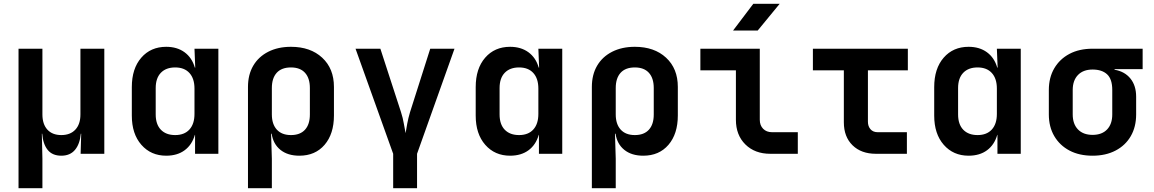

<svg xmlns="http://www.w3.org/2000/svg" viewBox="-20 -805 6040 1005"><path d="M77 180V-550H202V-206Q202 -155 228 -126.5Q254 -98 301 -98Q348 -98 374.5 -126.5Q401 -155 401 -206V-550H526V0H402L405 -105H403Q398 -51 372.5 -20.5Q347 10 301 10Q254 10 229.5 -20.5Q205 -51 201 -105H199L202 26V180Z M850 10Q770 10 720 -47Q670 -104 670 -200V-349Q670 -446 719.5 -503Q769 -560 850 -560Q907 -560 946 -531.5Q985 -503 1000 -451H1002L998 -550H1123V0H1001V-99H1000Q985 -47 946.5 -18.5Q908 10 850 10ZM897 -98Q945 -98 971.5 -127Q998 -156 998 -209V-341Q998 -394 971.5 -423Q945 -452 897 -452Q849 -452 822 -424Q795 -396 795 -344V-206Q795 -154 822 -126Q849 -98 897 -98Z M1278 180V-350Q1278 -414 1305.5 -461Q1333 -508 1384 -534Q1435 -560 1503 -560Q1605 -560 1666.5 -503Q1728 -446 1728 -350V-201Q1728 -104 1679 -47Q1630 10 1547 10Q1486 10 1448 -20.5Q1410 -51 1402 -105H1399L1403 26V180ZM1503 -98Q1551 -98 1576.5 -126Q1602 -154 1602 -206V-344Q1602 -396 1576.5 -424Q1551 -452 1503 -452Q1454 -452 1428.5 -424Q1403 -396 1403 -344V-206Q1403 -155 1429 -126.5Q1455 -98 1503 -98Z M2038 180V0L1841 -550H1971L2079 -218Q2089 -187 2094 -157Q2099 -127 2103 -108Q2106 -127 2111.5 -157Q2117 -187 2126 -217L2232 -550H2359L2163 0V180Z M2650 10Q2570 10 2520 -47Q2470 -104 2470 -200V-349Q2470 -446 2519.5 -503Q2569 -560 2650 -560Q2707 -560 2746 -531.5Q2785 -503 2800 -451H2802L2798 -550H2923V0H2801V-99H2800Q2785 -47 2746.5 -18.5Q2708 10 2650 10ZM2697 -98Q2745 -98 2771.5 -127Q2798 -156 2798 -209V-341Q2798 -394 2771.5 -423Q2745 -452 2697 -452Q2649 -452 2622 -424Q2595 -396 2595 -344V-206Q2595 -154 2622 -126Q2649 -98 2697 -98Z M3078 180V-350Q3078 -414 3105.5 -461Q3133 -508 3184 -534Q3235 -560 3303 -560Q3405 -560 3466.5 -503Q3528 -446 3528 -350V-201Q3528 -104 3479 -47Q3430 10 3347 10Q3286 10 3248 -20.5Q3210 -51 3202 -105H3199L3203 26V180ZM3303 -98Q3351 -98 3376.5 -126Q3402 -154 3402 -206V-344Q3402 -396 3376.5 -424Q3351 -452 3303 -452Q3254 -452 3228.5 -424Q3203 -396 3203 -344V-206Q3203 -155 3229 -126.5Q3255 -98 3303 -98Z M4012 0Q3931 0 3881.5 -49Q3832 -98 3832 -178V-437H3646V-550H3957V-178Q3957 -149 3974.5 -131Q3992 -113 4021 -113H4156V0ZM3817 -645 3923 -785H4061L3946 -645Z M4565 0Q4488 0 4442.5 -44.5Q4397 -89 4397 -165V-437H4235V-550H4732V-437H4523V-168Q4523 -144 4536.5 -128.5Q4550 -113 4574 -113H4727V0Z M5050 10Q4970 10 4920 -47Q4870 -104 4870 -200V-349Q4870 -446 4919.5 -503Q4969 -560 5050 -560Q5107 -560 5146 -531.5Q5185 -503 5200 -451H5202L5198 -550H5323V0H5201V-99H5200Q5185 -47 5146.5 -18.5Q5108 10 5050 10ZM5097 -98Q5145 -98 5171.5 -127Q5198 -156 5198 -209V-341Q5198 -394 5171.5 -423Q5145 -452 5097 -452Q5049 -452 5022 -424Q4995 -396 4995 -344V-206Q4995 -154 5022 -126Q5049 -98 5097 -98Z M5699 10Q5629 10 5578 -17Q5527 -44 5498.5 -92.5Q5470 -141 5470 -206V-334Q5470 -399 5498.5 -447.5Q5527 -496 5578 -523Q5629 -550 5699 -550H5961V-443H5814V-440Q5867 -431 5897 -394Q5927 -357 5927 -299V-206Q5927 -141 5899 -92.5Q5871 -44 5819.5 -17Q5768 10 5699 10ZM5699 -99Q5748 -99 5775 -127.5Q5802 -156 5802 -206V-334Q5802 -391 5775 -416Q5748 -441 5699 -441Q5650 -441 5622.5 -412.5Q5595 -384 5595 -334V-206Q5595 -156 5622.5 -127.5Q5650 -99 5699 -99Z"/></svg>

Font: JetBrains Mono NL
Style: Bold
Weight: 700
Monospace: yes
Designer: Philipp Nurullin, Konstantin Bulenkov
Foundry: JetBrains
Version: Version 2.305; ttfautohint (v1.8.4.7-5d5b)